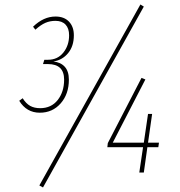

<svg xmlns="http://www.w3.org/2000/svg" viewBox="-20 -762 797 848"><path d="M600.1 -742.2 615.2 -732.9 169.9 65.9 153.8 57.1ZM284.2 -410.2Q284.2 -346.7 248 -305.4Q211.9 -264.2 155.8 -264.2Q97.2 -264.2 64.9 -316.9L80.1 -328.1Q95.2 -304.2 113.5 -294.2Q131.8 -284.2 157.2 -284.2Q206.5 -284.2 234.9 -320.3Q263.2 -356.4 263.2 -410.2Q263.2 -479 191.9 -479H169.9L175.8 -498H191.9Q234.4 -498 259.8 -529.8Q285.2 -561.5 285.2 -606Q285.2 -636.7 269.5 -653.3Q253.9 -669.9 225.1 -669.9Q200.7 -669.9 180.4 -661.1Q160.2 -652.3 136.2 -630.9L126 -644Q172.4 -689 225.1 -689Q263.2 -689 284.7 -666.5Q306.2 -644 306.2 -606Q306.2 -558.6 281.2 -527.8Q256.3 -497.1 215.8 -490.2Q247.6 -487.3 265.9 -467.3Q284.2 -447.3 284.2 -410.2ZM682.1 -131.8 679.2 -111.8H630.9L615.2 0H595.2L611.8 -111.8H454.1L456.1 -129.9L605 -418L622.1 -411.1L478 -131.8H615.2L633.8 -258.8H651.9L633.8 -131.8Z"/></svg>

Font: Fira Sans Compressed Thin
Style: Italic
Weight: 100
Width: 3
Italic angle: -8°
Designer: Carrois Corporate & Edenspiekermann AG
Foundry: Carrois Corporate GbR & Edenspiekermann AG
Version: Version 4.203;PS 004.203;hotconv 1.0.88;makeotf.lib2.5.64775